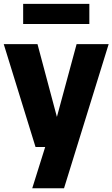

<svg xmlns="http://www.w3.org/2000/svg" viewBox="-23 -784 600 1024"><path d="M166.5 0 -3 -548.5H177L280.5 -160.5L385.5 -548.5H556.5L318.5 220H149L218 0ZM100.5 -656V-763.5H453.5V-656Z"/></svg>

Font: Encode Sans Semi Condensed ExtraBold
Style: Regular
Weight: 800
Width: 4
Designer: Multiple Designers
Foundry: Impallari Type
Version: Version 3.000; ttfautohint (v1.8.3) -l 8 -r 50 -G 200 -x 14 